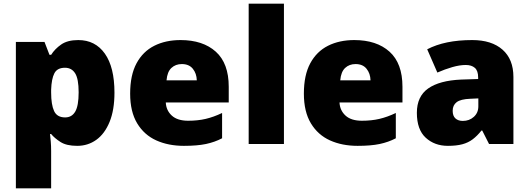

<svg xmlns="http://www.w3.org/2000/svg" viewBox="-20 -780 2865 1040"><path d="M404 -563Q496 -563 548 -489.5Q600 -416 600 -278Q600 -184 573.5 -119.5Q547 -55 501.5 -22.5Q456 10 398 10Q340 10 307.5 -11Q275 -32 257 -54H251Q253 -35 255 -13Q257 9 257 38V240H66V-553H221L248 -483H257Q277 -515 311.5 -539Q346 -563 404 -563ZM332 -413Q290 -413 274.5 -383Q259 -353 257 -294V-279Q257 -213 273 -178.5Q289 -144 333 -144Q369 -144 387.5 -175.5Q406 -207 406 -280Q406 -353 387 -383Q368 -413 332 -413Z M958 -563Q1079 -563 1149 -500Q1219 -437 1219 -310V-225H878Q880 -182 910.5 -154Q941 -126 999 -126Q1051 -126 1094 -136Q1137 -146 1183 -168V-31Q1143 -10 1095.5 0Q1048 10 976 10Q892 10 826.5 -19.5Q761 -49 723 -112Q685 -175 685 -273Q685 -373 719.5 -437Q754 -501 815.5 -532Q877 -563 958 -563ZM965 -433Q931 -433 908.5 -412Q886 -391 882 -345H1046Q1045 -382 1024.5 -407.5Q1004 -433 965 -433Z M1518 0H1327V-760H1518Z M1899 -563Q2020 -563 2090 -500Q2160 -437 2160 -310V-225H1819Q1821 -182 1851.5 -154Q1882 -126 1940 -126Q1992 -126 2035 -136Q2078 -146 2124 -168V-31Q2084 -10 2036.5 0Q1989 10 1917 10Q1833 10 1767.5 -19.5Q1702 -49 1664 -112Q1626 -175 1626 -273Q1626 -373 1660.5 -437Q1695 -501 1756.5 -532Q1818 -563 1899 -563ZM1906 -433Q1872 -433 1849.5 -412Q1827 -391 1823 -345H1987Q1986 -382 1965.5 -407.5Q1945 -433 1906 -433Z M2538 -563Q2643 -563 2702 -511Q2761 -459 2761 -363V0H2629L2592 -73H2588Q2565 -44 2540.5 -25.5Q2516 -7 2484 1.5Q2452 10 2406 10Q2334 10 2286 -34Q2238 -78 2238 -169Q2238 -258 2299.5 -301Q2361 -344 2478 -349L2570 -352V-360Q2570 -397 2552 -412.5Q2534 -428 2503 -428Q2470 -428 2430 -416.5Q2390 -405 2349 -387L2294 -513Q2342 -538 2402.5 -550.5Q2463 -563 2538 -563ZM2527 -245Q2475 -243 2453.5 -226.5Q2432 -210 2432 -180Q2432 -152 2447 -138.5Q2462 -125 2487 -125Q2522 -125 2546.5 -147Q2571 -169 2571 -204V-247Z"/></svg>

Font: Noto Sans Black
Style: Regular
Weight: 900
Designer: Monotype Design Team
Foundry: Monotype Imaging Inc.
Version: Version 2.007